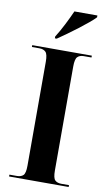

<svg xmlns="http://www.w3.org/2000/svg" viewBox="-101 -980 577 1028"><g transform="rotate(10 187.5 -465.5)"><path d="M26 0V-10H67Q89 -10 101 -21.5Q113 -33 113 -74V-639Q113 -680 101 -692Q89 -704 67 -704H26V-714H350V-704H308Q286 -704 274 -692Q262 -680 262 -639V-74Q262 -33 274 -21.5Q286 -10 308 -10H350V0ZM139 -781Q160 -814 181 -855.5Q202 -897 217 -931H342V-921Q330 -908 306.5 -888.5Q283 -869 255 -847.5Q227 -826 199 -806Q171 -786 149 -771H139Z"/></g></svg>

Font: Noto Serif Display SemiCondensed
Style: Bold
Weight: 700
Width: 4
Designer: Monotype Design Team
Foundry: Monotype Imaging Inc.
Version: Version 2.009